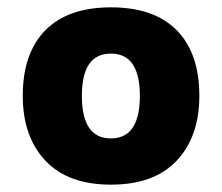

<svg xmlns="http://www.w3.org/2000/svg" viewBox="-20 -489 605 523"><path d="M282 14Q400 14 461.5 -51.5Q523 -117 523 -228Q523 -344 461.5 -406.5Q400 -469 282 -469Q165 -469 103.5 -406.5Q42 -344 42 -228Q42 -117 103.5 -51.5Q165 14 282 14ZM282 -112Q203 -112 203 -228Q203 -343 282 -343Q361 -343 361 -228Q361 -112 282 -112Z"/></svg>

Font: Noto Sans Thai UI Extra
Style: Regular
Weight: 800
Designer: Monotype Design Team
Foundry: Monotype Imaging Inc.
Version: Version 1.901